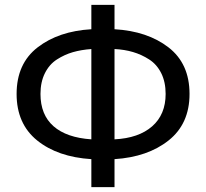

<svg xmlns="http://www.w3.org/2000/svg" viewBox="-20 -765 842 785"><path d="M47.9 -380.9Q47.9 -504.9 133.8 -571.3Q219.7 -637.7 353.5 -645.5V-745.1H448.2V-645.5Q583 -637.7 668.9 -571.3Q754.9 -504.9 754.9 -380.9Q754.9 -258.8 669.4 -190.9Q584 -123 448.2 -114.3V0H353.5V-114.3Q215.8 -123 131.8 -190.9Q47.9 -258.8 47.9 -380.9ZM145.5 -380.9Q145.5 -295.9 198.7 -249Q252 -202.1 353.5 -195.3V-564.5Q312.5 -561.5 278.3 -551.8Q244.1 -542 212.9 -522Q181.6 -502 163.6 -465.8Q145.5 -429.7 145.5 -380.9ZM448.2 -195.3Q546.9 -200.2 602.1 -248.5Q657.2 -296.9 657.2 -380.9Q657.2 -429.7 639.2 -465.8Q621.1 -502 589.8 -522Q558.6 -542 523.9 -552.2Q489.3 -562.5 448.2 -564.5Z"/></svg>

Font: Gothic A1 Medium
Style: Regular
Weight: 500
Designer: HanYang I&C Co.,Ltd.
Foundry: HanYang I&C Co.,Ltd.
Version: Version 2.50